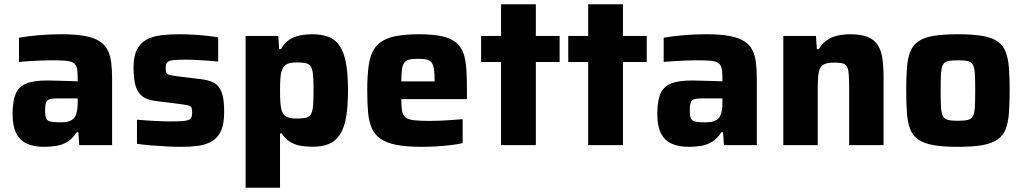

<svg xmlns="http://www.w3.org/2000/svg" viewBox="-20 -678 4782 897"><path d="M185.8 8Q137.5 8 104.8 -7.2Q72 -22.3 55.4 -56.2Q38.8 -90 38.8 -145Q38.8 -203.2 52.3 -237.5Q65.9 -271.9 101 -286.9Q136.2 -302 200.4 -302Q209.5 -302 225.8 -301.5Q242.2 -301 263.1 -300.5Q284.1 -300 304.8 -299.5Q325.6 -299 343 -298V-316.7Q343 -345.8 338.6 -361.8Q334.3 -377.9 321.4 -385.3Q308.6 -392.6 283.7 -394.5Q258.8 -396.3 217.7 -396.3Q195.4 -396.3 167.7 -395Q139.9 -393.7 113.5 -392.2Q87.1 -390.6 68.6 -388.6V-501.7Q110 -509.3 161.7 -513.6Q213.3 -518 269.6 -518Q333.6 -518 376.4 -509.8Q419.2 -501.7 445 -485.3Q470.8 -469 483.2 -443.8Q495.6 -418.7 499.7 -384.9Q503.8 -351.2 503.8 -308.2V0H350.2L346.2 -60H337.9Q319.2 -29.8 294 -15Q268.8 -0.1 241 3.9Q213.1 8 185.8 8ZM261.9 -106.4Q280.1 -106.4 293.4 -108.9Q306.6 -111.5 316.4 -118Q326.2 -124.5 331.6 -134.4Q337.4 -145.4 340.2 -161.3Q343 -177.3 343 -199.3V-218.4H250.3Q224.7 -218.4 211.8 -214.5Q198.9 -210.7 194.7 -198.2Q190.5 -185.6 190.5 -160.1Q190.5 -138.2 195 -126.3Q199.6 -114.5 215.1 -110.4Q230.6 -106.4 261.9 -106.4Z M826 8Q793.9 8 756.5 6Q719.1 4 683.6 1Q648.2 -2 619.9 -6V-118.8Q636.1 -117.8 656.4 -116Q676.8 -114.2 698.7 -113.2Q720.5 -112.2 741.1 -111.4Q761.6 -110.7 778.7 -110.7Q826 -110.7 846.5 -113.9Q867 -117.2 872.4 -126.7Q877.7 -136.1 877.7 -152.2Q877.7 -167.8 874.6 -175Q871.4 -182.2 860.6 -185.3Q849.7 -188.3 825.3 -191.3L706.3 -206.3Q662.5 -211.9 640.6 -231.7Q618.7 -251.5 611.3 -284.7Q603.9 -318 603.9 -363.3Q603.9 -415.6 620 -446.5Q636.1 -477.4 664.6 -492.9Q693.1 -508.4 732.4 -513.2Q771.7 -518 817.1 -518Q849.2 -518 883.3 -516Q917.4 -514 948.1 -510.7Q978.8 -507.4 999.3 -502.9V-390.6Q974.1 -393.2 946.5 -395Q919 -396.8 894.2 -398.1Q869.5 -399.3 851.7 -399.3Q811.7 -399.3 790.5 -397.2Q769.3 -395.1 761.6 -387.1Q754 -379.2 754 -361.1Q754 -346.7 756.6 -339.3Q759.2 -331.9 769 -328.8Q778.9 -325.7 800.4 -322.7L919.5 -308Q953.8 -304 978 -292Q1002.1 -280 1014.7 -249.1Q1027.3 -218.2 1027.3 -155.6Q1027.3 -100.3 1012.8 -67.5Q998.2 -34.7 971 -18.4Q943.8 -2.1 907.2 2.9Q870.6 8 826 8Z M1127.5 199V-510H1280.2L1284.2 -448.5H1292.9Q1308.5 -477.2 1331.5 -492.3Q1354.5 -507.4 1382.2 -512.7Q1410 -518 1438.3 -518Q1482.8 -518 1514.6 -505.9Q1546.5 -493.9 1566.6 -464.3Q1586.7 -434.7 1596.3 -384Q1605.8 -333.3 1605.8 -256.4Q1605.8 -179.6 1596.6 -128.6Q1587.3 -77.6 1567.2 -47.8Q1547.2 -18 1515.7 -5.2Q1484.2 7.6 1439.2 7.6Q1409.6 7.6 1383 2.7Q1356.3 -2.1 1334.7 -15.5Q1313.1 -28.8 1296.6 -54.4H1288.3V199ZM1366.1 -124.2Q1393.5 -124.2 1409.3 -127.9Q1425.2 -131.6 1432.6 -144.2Q1440.1 -156.9 1442.5 -183.2Q1444.9 -209.4 1444.9 -255Q1444.9 -300.6 1442.5 -327.1Q1440.1 -353.6 1432.6 -366.3Q1425.2 -379 1409.3 -382.7Q1393.5 -386.4 1366.1 -386.4Q1336.8 -386.4 1321.2 -378.9Q1305.7 -371.5 1298.1 -352.8Q1291.6 -336.8 1290 -312.5Q1288.3 -288.2 1288.3 -255Q1288.3 -220.8 1290 -197.1Q1291.6 -173.5 1297.1 -158.7Q1305.1 -138.5 1321.2 -131.3Q1337.2 -124.2 1366.1 -124.2Z M1950.6 8Q1879 8 1831.9 -1.2Q1784.9 -10.4 1757.3 -29.9Q1729.7 -49.4 1716.5 -80.2Q1703.3 -110.9 1699.5 -154.2Q1695.7 -197.4 1695.7 -254Q1695.7 -323.3 1702.6 -373.3Q1709.4 -423.3 1732.3 -455.4Q1755.3 -487.4 1803.7 -502.7Q1852.2 -518 1935.4 -518Q2002.2 -518 2044.3 -508.7Q2086.4 -499.3 2110.5 -479.7Q2134.5 -460 2145.3 -429Q2156 -397.9 2158.8 -354.3Q2161.5 -310.6 2161.5 -254V-215H1854.9Q1854.9 -180.6 1858.2 -160.3Q1861.5 -139.9 1874.2 -129.7Q1886.9 -119.5 1914 -116.3Q1941.2 -113.1 1988.6 -113.1Q2008.4 -113.1 2034.1 -114.1Q2059.8 -115.1 2088.3 -117.2Q2116.8 -119.3 2141.5 -121.3V-9.2Q2120.4 -4.3 2088.5 -0.4Q2056.5 3.6 2020.6 5.8Q1984.6 8 1950.6 8ZM2010.5 -282.3V-297.7Q2010.5 -334 2007.3 -355.2Q2004 -376.5 1995.5 -386.8Q1987.1 -397.1 1972.1 -400.2Q1957.2 -403.4 1934.3 -403.4Q1907.8 -403.4 1892.2 -399.7Q1876.7 -396 1868.7 -385.1Q1860.7 -374.2 1857.8 -353.2Q1854.9 -332.3 1854.9 -297.7H2027.7Z M2320.9 0V-388.3H2227.8V-510H2320.9V-658H2483.4V-510H2594.5V-388.3H2483.4V0Z M2727.9 0V-388.3H2634.8V-510H2727.9V-658H2890.4V-510H3001.5V-388.3H2890.4V0Z M3197.8 8Q3149.5 8 3116.8 -7.2Q3084 -22.3 3067.4 -56.2Q3050.8 -90 3050.8 -145Q3050.8 -203.2 3064.3 -237.5Q3077.9 -271.9 3113 -286.9Q3148.2 -302 3212.4 -302Q3221.5 -302 3237.8 -301.5Q3254.2 -301 3275.1 -300.5Q3296.1 -300 3316.8 -299.5Q3337.6 -299 3355 -298V-316.7Q3355 -345.8 3350.6 -361.8Q3346.3 -377.9 3333.4 -385.3Q3320.6 -392.6 3295.7 -394.5Q3270.8 -396.3 3229.7 -396.3Q3207.4 -396.3 3179.7 -395Q3151.9 -393.7 3125.5 -392.2Q3099.1 -390.6 3080.6 -388.6V-501.7Q3122 -509.3 3173.7 -513.6Q3225.3 -518 3281.6 -518Q3345.6 -518 3388.4 -509.8Q3431.2 -501.7 3457 -485.3Q3482.8 -469 3495.2 -443.8Q3507.6 -418.7 3511.7 -384.9Q3515.8 -351.2 3515.8 -308.2V0H3362.2L3358.2 -60H3349.9Q3331.2 -29.8 3306 -15Q3280.8 -0.1 3253 3.9Q3225.1 8 3197.8 8ZM3273.9 -106.4Q3292.1 -106.4 3305.4 -108.9Q3318.6 -111.5 3328.4 -118Q3338.2 -124.5 3343.6 -134.4Q3349.4 -145.4 3352.2 -161.3Q3355 -177.3 3355 -199.3V-218.4H3262.3Q3236.7 -218.4 3223.8 -214.5Q3210.9 -210.7 3206.7 -198.2Q3202.5 -185.6 3202.5 -160.1Q3202.5 -138.2 3207 -126.3Q3211.6 -114.5 3227.1 -110.4Q3242.6 -106.4 3273.9 -106.4Z M3639.5 0V-510H3792.2L3796.2 -448.5H3805.1Q3820.2 -474.3 3842 -489.5Q3863.8 -504.6 3892 -511.3Q3920.2 -518 3952.7 -518Q4003.9 -518 4034.6 -505Q4065.3 -492 4081.2 -466.8Q4097.2 -441.6 4102.5 -404.6Q4107.8 -367.6 4107.8 -319V0H3947.1V-269.6Q3947.1 -310.8 3944.9 -334.3Q3942.8 -357.8 3935.8 -368.7Q3928.9 -379.6 3914.6 -382.5Q3900.3 -385.4 3876.4 -385.4Q3850.9 -385.4 3835.3 -379.9Q3819.7 -374.5 3812.4 -361Q3805.2 -347.6 3802.8 -324.4Q3800.3 -301.1 3800.3 -265.6V0Z M4455.1 8Q4386.7 8 4341.7 0.2Q4296.8 -7.6 4270.7 -25.6Q4244.6 -43.6 4232.7 -73.8Q4220.7 -104 4217.2 -148.8Q4213.7 -193.6 4213.7 -255.6Q4213.7 -317.6 4217.2 -362.1Q4220.7 -406.6 4232.7 -436.8Q4244.6 -467 4270.7 -485Q4296.8 -503 4341.7 -510.5Q4386.7 -518 4455.1 -518Q4523.6 -518 4568.6 -510.5Q4613.5 -503 4639.6 -485Q4665.7 -467 4677.8 -436.8Q4690 -406.6 4693.5 -362.1Q4697 -317.6 4697 -255.6Q4697 -193.6 4693.5 -148.8Q4690 -104 4677.8 -73.8Q4665.7 -43.6 4639.6 -25.6Q4613.5 -7.6 4568.6 0.2Q4523.6 8 4455.1 8ZM4455.1 -113.7Q4485.3 -113.7 4502 -117.9Q4518.7 -122.1 4525.8 -136.2Q4532.9 -150.3 4534.5 -179Q4536.1 -207.6 4536.1 -255.6Q4536.1 -303.9 4534.5 -332.1Q4532.9 -360.2 4525.8 -374.4Q4518.7 -388.5 4502 -392.4Q4485.3 -396.3 4455.1 -396.3Q4425 -396.3 4408.3 -392.4Q4391.6 -388.5 4384.7 -374.4Q4377.8 -360.2 4376.2 -332.1Q4374.6 -303.9 4374.6 -255.6Q4374.6 -207.6 4376.2 -179Q4377.8 -150.3 4384.7 -136.2Q4391.6 -122.1 4408.3 -117.9Q4425 -113.7 4455.1 -113.7Z"/></svg>

Font: Saira Thin
Style: Regular
Weight: 100
Designer: Hector Gatti with collaboration of the Omnibus-Type team
Foundry: Omnibus-Type
Version: Version 1.101